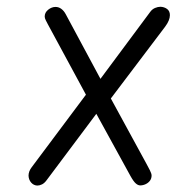

<svg xmlns="http://www.w3.org/2000/svg" viewBox="-20 -562 574 582"><path d="M93 0.5Q82 0 74.5 -8.5Q67 -17 66.5 -29.5Q66.5 -42.5 76 -55L240.5 -275L125 -488.5Q122 -494 118.8 -500.5Q115.5 -507 115.5 -512Q115.5 -524 126 -532.5Q136.5 -541 148.5 -541Q158 -541 166 -535Q174 -529 179.5 -518.5L284.5 -323L435 -525.5Q441 -534 449.8 -537.8Q458.5 -541.5 466.5 -541.5Q478 -541 486.5 -534.8Q495 -528.5 495 -516Q495 -500.5 480.5 -481L316 -263.5L424.5 -64.5Q429.5 -55.5 434.5 -45.5Q439.5 -35.5 439.5 -30Q439.5 -21 434.5 -14.2Q429.5 -7.5 421.5 -3.8Q413.5 0 405 0Q398.5 0 391.8 -5.8Q385 -11.5 375.5 -28.5L272 -217L121.5 -16Q115 -7 107.5 -3.2Q100 0.5 93 0.5Z"/></svg>

Font: Edu NSW ACT Hand
Style: Regular
Weight: 400
Designer: Tina and Corey Anderson, Eben Sorkin, Mirko Velimirovic
Foundry: Sorkin Type Co.
Version: Version 2.000